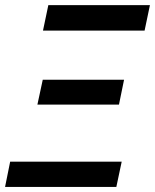

<svg xmlns="http://www.w3.org/2000/svg" viewBox="-37 -734 609 754"><path d="M130.9 -420.9H450.2L430.2 -323.2H109.9ZM152.8 -713.9H551.8L530.8 -613.8H131.8ZM440.9 -99.1 419.9 0H-17.1L2.9 -99.1Z"/></svg>

Font: Open Sans Semibold
Style: Italic
Weight: 600
Italic angle: -12°
Foundry: Ascender Corporation
Version: Version 1.10